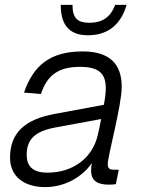

<svg xmlns="http://www.w3.org/2000/svg" viewBox="-20 -752 579 784"><path d="M339 -608C426 -608 475 -657 497 -732H450C432 -682 397 -659 346 -659C298 -659 276 -676 276 -732H228C228 -647 266 -608 339 -608ZM352 -56C352 -14 377 2 425 2C435 2 446 1 453 0L465 -59H445C428 -59 420 -64 420 -82C420 -116 477 -321 477 -397C477 -489 430 -542 317 -542C184 -542 116 -484 78 -374L147 -368C173 -447 221 -479 307 -479C386 -479 412 -450 412 -391C412 -374 409 -349 404 -324L204 -287C77 -264 21 -206 21 -108C21 -32 78 12 164 12C246 12 316 -30 355 -86C353 -76 352 -65 352 -56ZM89 -120C89 -185 125 -217 209 -232L393 -266C388 -240 383 -216 379 -200C359 -111 282 -47 174 -47C115 -47 89 -72 89 -120Z"/></svg>

Font: Geist Light
Style: Italic
Weight: 300
Italic angle: -12°
Designer: Basement.studio, Andrés Briganti, Mateo Zaragoza
Foundry: Basement.studio, Vercel, Andrés Briganti, Guido Ferreyra, Mateo Zaragoza
Version: Version 1.500